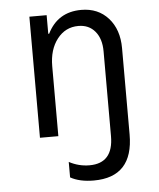

<svg xmlns="http://www.w3.org/2000/svg" viewBox="-54 -596 707 853"><g transform="rotate(-5 300.0 -170.0)"><path d="M506 -365V20Q506 210 330 210Q267 210 226 187V118Q269 141 317 141Q423 141 423 20V-358Q423 -414 395.5 -447Q368 -480 321 -480Q263 -480 226.5 -433Q190 -386 190 -312V0H108V-540H185V-457H189Q235 -550 340 -550Q415 -550 460.5 -499Q506 -448 506 -365Z"/></g></svg>

Font: CommitMono
Style: 450Regular
Weight: 450
Designer: Eigil Nikolajsen
Foundry: Eigil Nikolajsen
Version: Version 1.002